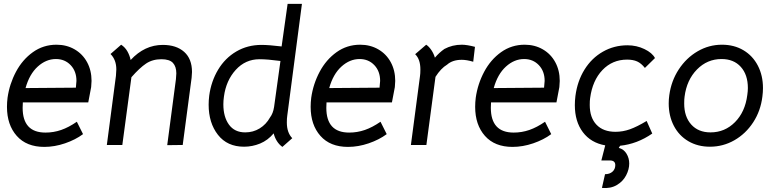

<svg xmlns="http://www.w3.org/2000/svg" viewBox="-20 -748 4016 992"><path d="M97 -191Q97 -63 215 -63Q257 -63 296 -76.5Q335 -90 377 -119L409 -55Q370 -26 316 -7.5Q262 11 209 11Q117 11 66.5 -46Q16 -103 16 -196Q16 -219 19 -243Q29 -314 62.5 -377Q96 -440 150 -478.5Q204 -517 272 -517Q324 -517 365.5 -493Q407 -469 430 -426.5Q453 -384 453 -330Q453 -320 451 -298Q444 -258 436 -219H98Q97 -210 97 -191ZM372 -295 373 -307Q375 -323 375 -330Q375 -380 345 -411.5Q315 -443 269 -443Q218 -443 175 -404Q132 -365 112 -293Z M581 -389Q581 -439 551 -469L606 -517Q626 -504 638 -483Q650 -462 655 -438Q727 -516 821 -516Q891 -516 931.5 -480Q972 -444 972 -376Q972 -368 970 -346L924 1L844 2L889 -339Q891 -359 891 -369Q891 -404 873.5 -423Q856 -442 814 -442Q768 -442 734.5 -419.5Q701 -397 659 -349L612 1H532L579 -356Q581 -378 581 -389Z M1058 -207Q1058 -230 1061 -254Q1071 -328 1107 -388Q1143 -448 1201 -482Q1259 -516 1331 -516Q1369 -516 1435 -508L1466 -728H1540L1464 -149Q1462 -137 1462 -115Q1462 -63 1490 -34L1439 11Q1422 -1 1410.5 -19.5Q1399 -38 1394 -59Q1364 -23 1324 -6.5Q1284 10 1241 10Q1154 10 1106 -51.5Q1058 -113 1058 -207ZM1375 -141Q1391 -162 1396 -195L1429 -433Q1362 -442 1321 -442Q1248 -442 1198 -387Q1148 -332 1137 -249Q1134 -228 1134 -209Q1134 -144 1163 -104Q1192 -64 1247 -64Q1288 -64 1321.5 -84.5Q1355 -105 1375 -141Z M1666 -191Q1666 -63 1784 -63Q1826 -63 1865 -76.5Q1904 -90 1946 -119L1978 -55Q1939 -26 1885 -7.5Q1831 11 1778 11Q1686 11 1635.5 -46Q1585 -103 1585 -196Q1585 -219 1588 -243Q1598 -314 1631.5 -377Q1665 -440 1719 -478.5Q1773 -517 1841 -517Q1893 -517 1934.5 -493Q1976 -469 1999 -426.5Q2022 -384 2022 -330Q2022 -320 2020 -298Q2013 -258 2005 -219H1667Q1666 -210 1666 -191ZM1941 -295 1942 -307Q1944 -323 1944 -330Q1944 -380 1914 -411.5Q1884 -443 1838 -443Q1787 -443 1744 -404Q1701 -365 1681 -293Z M2434 -506 2425 -429Q2391 -439 2366 -439Q2318 -439 2290 -414Q2258 -395 2230 -351L2183 1H2103L2150 -355Q2152 -367 2152 -389Q2152 -442 2125 -468L2182 -517Q2196 -508 2208.5 -489.5Q2221 -471 2227 -450Q2249 -476 2276 -495Q2317 -517 2366 -517Q2392 -517 2434 -506Z M2516 -191Q2516 -63 2634 -63Q2676 -63 2715 -76.5Q2754 -90 2796 -119L2828 -55Q2789 -26 2735 -7.5Q2681 11 2628 11Q2536 11 2485.5 -46Q2435 -103 2435 -196Q2435 -219 2438 -243Q2448 -314 2481.5 -377Q2515 -440 2569 -478.5Q2623 -517 2691 -517Q2743 -517 2784.5 -493Q2826 -469 2849 -426.5Q2872 -384 2872 -330Q2872 -320 2870 -298Q2863 -258 2855 -219H2517Q2516 -210 2516 -191ZM2791 -295 2792 -307Q2794 -323 2794 -330Q2794 -380 2764 -411.5Q2734 -443 2688 -443Q2637 -443 2594 -404Q2551 -365 2531 -293Z M3231 97Q3231 127 3215 158Q3199 189 3167 208Q3135 227 3090 223L3106 152Q3130 152 3144.5 139Q3159 126 3159 105Q3159 81 3131 81H3087L3107 3Q3033 -10 2991.5 -65Q2950 -120 2950 -205Q2950 -228 2953 -252Q2963 -329 3000 -388.5Q3037 -448 3095 -481Q3153 -514 3222 -514Q3269 -514 3309.5 -494.5Q3350 -475 3364 -448L3312 -397Q3293 -421 3272 -430.5Q3251 -440 3220 -440Q3144 -440 3092.5 -386Q3041 -332 3029 -241Q3027 -229 3027 -206Q3027 -140 3062 -103.5Q3097 -67 3160 -67Q3198 -67 3234.5 -80Q3271 -93 3321 -123L3350 -58Q3272 -4 3184 5L3177 16Q3203 23 3217 46Q3231 69 3231 97Z M3435 -214Q3435 -235 3438 -256Q3448 -330 3487 -389.5Q3526 -449 3584.5 -483Q3643 -517 3710 -517Q3773 -517 3821 -488.5Q3869 -460 3895.5 -409Q3922 -358 3922 -293Q3922 -272 3919 -249Q3910 -175 3871.5 -116Q3833 -57 3774.5 -23.5Q3716 10 3648 10Q3585 10 3536.5 -18.5Q3488 -47 3461.5 -98Q3435 -149 3435 -214ZM3841 -257Q3844 -277 3844 -293Q3844 -362 3807.5 -402.5Q3771 -443 3708 -443Q3634 -443 3581 -389Q3528 -335 3517 -249Q3515 -237 3515 -213Q3515 -145 3551.5 -104.5Q3588 -64 3651 -64Q3725 -64 3777.5 -117Q3830 -170 3841 -257Z"/></svg>

Font: Bellota Text
Style: Bold Italic
Weight: 700
Italic angle: -7.5°
Designer: Kemie Guaida
Foundry: Kemie Guaida
Version: Version 4.001